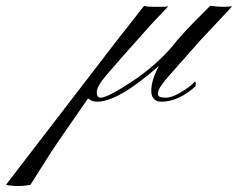

<svg xmlns="http://www.w3.org/2000/svg" viewBox="-291 -347 814 657"><path d="M41.5 1Q22.5 1 10.7 -10.7Q-88.9 132.3 -113.8 169.9Q-180.7 274.9 -187 285.6Q-210.4 289.6 -227.1 289.6Q-243.7 289.6 -252 288.1L-262.7 287.1Q-267.6 286.1 -270.5 285.2L109.4 -209L202.1 -327.1Q212.4 -323.7 232.4 -323.7H257.8Q277.3 -323.7 284.7 -325.2L224.6 -261.7Q102.5 -125 71.3 -87.9Q40 -50.8 40 -31.2Q40 -12.7 53.2 -12.7Q76.2 -12.7 158.2 -66.4Q240.2 -120.1 300.3 -190.4L319.3 -213.9L318.8 -212.9Q340.3 -237.8 367.2 -265.6L428.2 -327.1Q455.6 -323.7 469.2 -323.7Q482.9 -323.7 503.4 -325.2L393.6 -208L286.6 -86.9Q254.9 -49.8 252 -39.1Q249 -28.3 249.5 -24.9Q249.5 -12.7 275.9 -12.7Q302.2 -12.7 346.7 -43Q361.8 -53.2 376.5 -67.9Q378.9 -66.4 378.9 -59.6Q378.9 -52.7 376.5 -50.3Q318.8 1 260.7 1Q244.1 1 235.4 -8.8Q226.6 -18.6 226.6 -36.1Q226.6 -73.2 252.9 -121.6Q113.8 1 41.5 1Z"/></svg>

Font: PinyonScript
Style: Regular
Weight: 400
Designer: Nicole Fally
Foundry: Nicole Fally
Version: Version 1.005